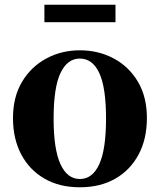

<svg xmlns="http://www.w3.org/2000/svg" viewBox="-20 -776 677 813"><path d="M318 17Q232 17 168.5 -19.5Q105 -56 70 -122Q35 -188 35 -276Q35 -365 73 -429Q111 -493 175.5 -528Q240 -563 318 -563Q397 -563 461.5 -528.5Q526 -494 564 -430Q602 -366 602 -276Q602 -187 566.5 -121Q531 -55 467.5 -19Q404 17 318 17ZM318 -18Q372 -18 400.5 -81Q429 -144 429 -274Q429 -405 400.5 -466.5Q372 -528 318 -528Q265 -528 236 -466.5Q207 -405 207 -274Q207 -144 236 -81Q265 -18 318 -18ZM168 -682V-756H469V-682Z"/></svg>

Font: Noto Serif JP Black
Style: Regular
Weight: 900
Designer: Ryoko NISHIZUKA 西塚涼子 (kana & ideographs); Frank Grießhammer (Latin, Greek & Cyrillic); Wenlong ZHANG 张文龙 (bopomofo); San
Foundry: Adobe
Version: Version 2.003-H1;hotconv 1.1.1;makeotfexe 2.6.0